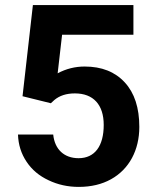

<svg xmlns="http://www.w3.org/2000/svg" viewBox="-20 -731 614 761"><path d="M181.6 -321.8 195.3 -334.5C216.3 -352.1 243.2 -360.8 276.9 -360.8C349.6 -360.8 391.1 -316.4 391.1 -235.8C391.1 -151.9 355.5 -104 291.5 -104C234.4 -104 196.8 -138.7 190.9 -197.8H51.3C52.7 -157.2 64 -121.6 85.4 -89.8C106.4 -58.1 135.7 -33.7 172.4 -16.6C209 1 249 9.8 292 9.8C341.3 9.8 383.8 -0.5 419.9 -20.5C492.2 -60.5 532.2 -136.2 532.2 -228C532.2 -303.7 513.2 -362.3 474.6 -404.3C436 -446.3 383.3 -467.3 315.4 -467.3C277.8 -467.3 242.2 -458.5 208.5 -440.4L226.1 -593.3H508.8V-710.9H110.4L69.3 -349.6Z"/></svg>

Font: Roboto
Style: Bold
Weight: 700
Designer: Google
Version: Version 2.137; 2017